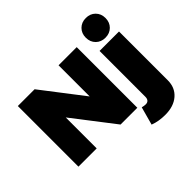

<svg xmlns="http://www.w3.org/2000/svg" viewBox="-225 -1092 1570 1570"><g transform="rotate(-45 560.0 -307.0)"><path d="M521 -701H731V0H537L261 -358V0H50V-701H244L521 -341ZM797 29Q818 30 829.5 18Q841 6 841 -17V-547H1066V17Q1066 102 1008 152.5Q950 203 852 203Q776 203 716 180L759 23Q783 29 797 29ZM952 -817Q1002 -817 1034 -785Q1066 -753 1066 -703Q1066 -653 1034 -621Q1002 -589 952 -589Q902 -589 870 -621Q838 -653 838 -703Q838 -753 870 -785Q902 -817 952 -817Z"/></g></svg>

Font: Argentum Sans Black
Style: Regular
Weight: 900
Designer: Julieta Ulanovsky (Modified by Cristiano Sobral)
Foundry: Julieta Ulanovsky
Version: Version 1.000; ttfautohint (v1.5.65-e2d9)